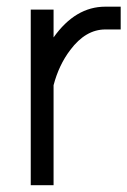

<svg xmlns="http://www.w3.org/2000/svg" viewBox="-20 -547 376 567"><path d="M138.2 -436.5Q202.6 -527.3 291 -527.3H336.4V-460H291Q232.9 -460 187.5 -399.4Q153.8 -355 138.2 -295.4V0H70.8V-518.6H138.2Z"/></svg>

Font: AnjaliOldLipi
Style: Regular
Weight: 400
Designer: Kevin & Siji
Foundry: Core : Kevin & Siji
Modification : Hiran Venugopalan
Opentype mlm2 support: Rajeesh Nambiar
New Feature Table : Santhosh
Version: Version 7.1.0+20221109